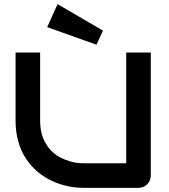

<svg xmlns="http://www.w3.org/2000/svg" viewBox="-20 -905 816 925"><path d="M706.4 -59.4Q706.4 -46.5 701.7 -35.9Q697 -25.2 689.1 -17.1Q681.2 -8.9 670 -4.5Q658.9 0 647 0H380.7Q343.6 0 305 -8.4Q266.3 -16.8 230 -33.7Q193.6 -50.5 162.1 -76.7Q130.7 -103 106.2 -139.1Q81.7 -175.2 68.3 -222.3Q55 -269.3 55 -325.7V-652H173.3V-325.7Q173.3 -275.2 187.1 -241.1Q201 -206.9 222.5 -183.4Q244.1 -159.9 269.1 -147Q294.1 -134.2 317.6 -127.5Q341.1 -120.8 358.2 -119.6Q375.2 -118.3 380.7 -118.3H588.1V-652H706.4ZM257.4 -885.1 476.2 -757.4 444.6 -689.6 207.4 -774.3Z"/></svg>

Font: AKL FREE 001
Style: Regular
Weight: 400
Designer: AKL
Foundry: AKL
Version: Version 1.00;August 10, 2024;FontCreator 13.0.0.2630 64-bit